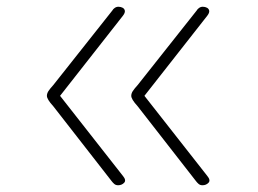

<svg xmlns="http://www.w3.org/2000/svg" viewBox="-20 -535 765 569"><path d="M330 14Q323 14 318.5 10Q314 6 311 2L138 -220Q128 -231 123.5 -238.5Q119 -246 119 -251Q119 -258 123.5 -265Q128 -272 138 -283L313 -504Q315 -508 320 -511.5Q325 -515 331 -515Q338 -515 343.5 -512Q349 -509 350 -503Q351 -497 344 -488L158 -251L344 -14Q355 -1 348 6.5Q341 14 330 14ZM580 14Q573 14 568.5 10Q564 6 561 2L388 -220Q378 -231 373.5 -238.5Q369 -246 369 -251Q369 -258 373.5 -265Q378 -272 388 -283L563 -504Q565 -508 570 -511.5Q575 -515 581 -515Q588 -515 593.5 -512Q599 -509 600 -503Q601 -497 594 -488L408 -251L594 -14Q605 -1 598 6.5Q591 14 580 14Z"/></svg>

Font: Playwrite HR Lijeva Thin
Style: Regular
Weight: 250
Designer: Veronika Burian, José Scaglione
Foundry: TypeTogether
Version: Version 1.002